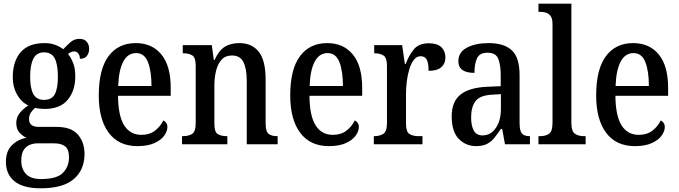

<svg xmlns="http://www.w3.org/2000/svg" viewBox="-20 -780 3672 1038"><path d="M200 238Q106 238 59 200.5Q12 163 12 95Q12 37 44.5 5Q77 -27 123 -35Q102 -45 85 -63.5Q68 -82 68 -115Q68 -145 86 -168Q104 -191 133 -210Q95 -228 72 -269Q49 -310 49 -362Q49 -448 91.5 -497.5Q134 -547 221 -547Q253 -547 278.5 -537.5Q304 -528 322 -514Q336 -529 358 -549.5Q380 -570 410 -570Q436 -570 449 -554Q462 -538 462 -516Q462 -495 450.5 -478.5Q439 -462 412 -462Q412 -479 403.5 -490.5Q395 -502 382 -502Q372 -502 363.5 -498Q355 -494 348 -488Q364 -468 375.5 -439Q387 -410 387 -366Q387 -290 346 -240.5Q305 -191 221 -191Q211 -191 195.5 -192.5Q180 -194 171 -197Q158 -188 147.5 -172.5Q137 -157 137 -136Q137 -94 190 -94H285Q366 -94 401.5 -52Q437 -10 437 52Q437 138 379 188Q321 238 200 238ZM218 -240Q260 -240 276.5 -271Q293 -302 293 -365Q293 -431 276 -464Q259 -497 218 -497Q178 -497 160.5 -463Q143 -429 143 -364Q143 -302 160.5 -271Q178 -240 218 -240ZM202 188Q287 188 320 154.5Q353 121 353 71Q353 28 332.5 11.5Q312 -5 273 -5H182Q161 -5 141 3Q121 11 108 31Q95 51 95 89Q95 133 120.5 160.5Q146 188 202 188Z M723 10Q622 10 568 -62Q514 -134 514 -264Q514 -405 566.5 -476Q619 -547 714 -547Q802 -547 852.5 -485.5Q903 -424 903 -305V-262H618Q619 -153 651.5 -102Q684 -51 744 -51Q789 -51 818.5 -74Q848 -97 863 -129Q872 -125 878.5 -116Q885 -107 885 -93Q885 -71 868 -47Q851 -23 815 -6.5Q779 10 723 10ZM799 -315Q799 -395 780 -444Q761 -493 716 -493Q671 -493 646.5 -447Q622 -401 619 -315Z M964 0V-44H970Q999 -44 1018.5 -56Q1038 -68 1038 -115V-425Q1038 -469 1019.5 -480.5Q1001 -492 973 -492H968V-536H1125L1136 -456H1140Q1163 -507 1195 -527Q1227 -547 1274 -547Q1342 -547 1379 -500Q1416 -453 1416 -351V-115Q1416 -68 1432.5 -56Q1449 -44 1477 -44H1481V0H1314V-343Q1314 -407 1296.5 -443.5Q1279 -480 1234 -480Q1198 -480 1177.5 -457Q1157 -434 1148 -397Q1139 -360 1139 -318V-110Q1139 -66 1157.5 -55Q1176 -44 1204 -44H1209V0Z M1758 10Q1657 10 1603 -62Q1549 -134 1549 -264Q1549 -405 1601.5 -476Q1654 -547 1749 -547Q1837 -547 1887.5 -485.5Q1938 -424 1938 -305V-262H1653Q1654 -153 1686.5 -102Q1719 -51 1779 -51Q1824 -51 1853.5 -74Q1883 -97 1898 -129Q1907 -125 1913.5 -116Q1920 -107 1920 -93Q1920 -71 1903 -47Q1886 -23 1850 -6.5Q1814 10 1758 10ZM1834 -315Q1834 -395 1815 -444Q1796 -493 1751 -493Q1706 -493 1681.5 -447Q1657 -401 1654 -315Z M2001 0V-44H2004Q2033 -44 2052.5 -56.5Q2072 -69 2072 -116V-424Q2072 -468 2053 -480Q2034 -492 2006 -492H2003V-536H2154L2169 -434H2173Q2191 -482 2218 -514Q2245 -546 2298 -546Q2344 -546 2366 -525Q2388 -504 2388 -469Q2388 -436 2365.5 -416.5Q2343 -397 2297 -397Q2297 -438 2287.5 -457Q2278 -476 2253 -476Q2233 -476 2218 -457Q2203 -438 2193.5 -407.5Q2184 -377 2179.5 -342Q2175 -307 2175 -275V-111Q2175 -67 2194 -55.5Q2213 -44 2240 -44H2264V0Z M2554 10Q2499 10 2460.5 -29Q2422 -68 2422 -151Q2422 -231 2470 -269Q2518 -307 2616 -311L2687 -314V-373Q2687 -428 2674 -461.5Q2661 -495 2616 -495Q2573 -495 2559 -465Q2545 -435 2545 -386Q2458 -386 2458 -449Q2458 -498 2504.5 -522.5Q2551 -547 2622 -547Q2705 -547 2747 -508Q2789 -469 2789 -374V-115Q2789 -74 2801 -59Q2813 -44 2842 -44H2845V0H2710L2695 -83H2688Q2669 -55 2652 -34Q2635 -13 2612 -1.5Q2589 10 2554 10ZM2588 -48Q2633 -48 2660.5 -88Q2688 -128 2688 -191V-271L2640 -268Q2576 -265 2551.5 -234Q2527 -203 2527 -145Q2527 -100 2541.5 -74Q2556 -48 2588 -48Z M2891 0V-44H2901Q2930 -44 2948.5 -57Q2967 -70 2967 -116V-650Q2967 -679 2957 -693Q2947 -707 2932 -711.5Q2917 -716 2901 -716H2891V-760H3069V-116Q3069 -70 3088 -57Q3107 -44 3136 -44H3146V0Z M3412 10Q3311 10 3257 -62Q3203 -134 3203 -264Q3203 -405 3255.5 -476Q3308 -547 3403 -547Q3491 -547 3541.5 -485.5Q3592 -424 3592 -305V-262H3307Q3308 -153 3340.5 -102Q3373 -51 3433 -51Q3478 -51 3507.5 -74Q3537 -97 3552 -129Q3561 -125 3567.5 -116Q3574 -107 3574 -93Q3574 -71 3557 -47Q3540 -23 3504 -6.5Q3468 10 3412 10ZM3488 -315Q3488 -395 3469 -444Q3450 -493 3405 -493Q3360 -493 3335.5 -447Q3311 -401 3308 -315Z"/></svg>

Font: Noto Serif Tamil Condensed Medium
Style: Italic
Weight: 500
Width: 3
Italic angle: -12°
Designer: Indian Type Foundry, Tom Grace, and the Monotype Design Team
Foundry: Monotype Imaging Inc.
Version: Version 2.003; ttfautohint (v1.8.4.7-5d5b)